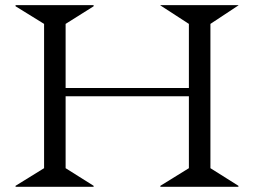

<svg xmlns="http://www.w3.org/2000/svg" viewBox="-20 -720 979 740"><path d="M708 -627.9 598.1 -699.2V-700.2H898.9V-699.2L791 -627.9V-71.8L898.9 -3.9V0H598.1V-3.9L708 -71.8V-349.1H232.9V-71.8L340.8 -3.9V0H40V-3.9L149.9 -71.8V-627.9L40 -695.8V-700.2H340.8V-695.8L232.9 -627.9V-380.9H708Z"/></svg>

Font: Messapia
Style: Regular
Weight: 400
Designer: Luca Marsano
Foundry: Collletttivo
Version: Version 1.000;FEAKit 1.0